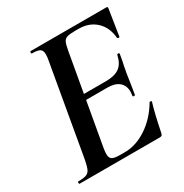

<svg xmlns="http://www.w3.org/2000/svg" viewBox="-148 -743 827 861"><g transform="rotate(-30 265.5 -312.5)"><path d="M20 -12Q48 -12 61.5 -17Q75 -22 81.5 -36Q88 -50 94 -81L175 -544Q179 -563 179 -578Q179 -599 167.5 -606Q156 -613 126 -613Q124 -613 124 -619Q124 -625 126 -625H519Q527 -625 525 -616L504 -482Q504 -479 500 -479Q497 -479 494.5 -480.5Q492 -482 492 -483Q488 -538 453 -571Q418 -604 363 -604H345Q316 -604 303 -599.5Q290 -595 284.5 -583Q279 -571 274 -543L193 -85Q190 -67 190 -55Q190 -35 201 -28Q212 -21 241 -21H267Q325 -21 381 -58.5Q437 -96 474 -159Q475 -162 481 -160.5Q487 -159 485 -157Q469 -105 451 -15Q449 -6 446 -3Q443 0 435 0H20Q17 0 17 -6Q17 -12 20 -12ZM422 -223Q424 -237 424 -243Q424 -276 403 -293.5Q382 -311 344 -311H187L191 -339H351Q397 -339 421.5 -356.5Q446 -374 455 -415Q456 -420 462 -419.5Q468 -419 467 -414Q463 -386 455 -352Q455 -348 450 -325Q447 -307 443 -278Q441 -267 439 -253Q437 -239 434 -222Q433 -218 427 -218.5Q421 -219 422 -223Z"/></g></svg>

Font: Cormorant Infant
Style: Bold Italic
Weight: 700
Italic angle: -10°
Designer: Christian Thalmann (Catharsis Fonts)
Foundry: Catharsis Fonts
Version: Version 4.000